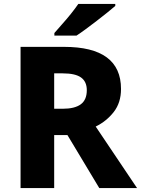

<svg xmlns="http://www.w3.org/2000/svg" viewBox="-20 -951 713 971"><path d="M304 -714Q592 -714 592 -501Q592 -432 555.5 -385Q519 -338 464 -311L673 0H482L321 -268H254V0H84V-714ZM297 -580H254V-401H297Q358 -401 388.5 -423.5Q419 -446 419 -495Q419 -538 390 -559Q361 -580 297 -580ZM563 -921Q547 -907 522 -887Q497 -867 468.5 -845Q440 -823 413.5 -803.5Q387 -784 367 -771H255V-784Q271 -803 294 -828.5Q317 -854 339 -881.5Q361 -909 376 -931H563Z"/></svg>

Font: Noto Sans Bengali ExtraBold
Style: Regular
Weight: 800
Designer: Jelle Bosma - Monotype Design Team
Foundry: Monotype Imaging Inc.
Version: Version 2.003; ttfautohint (v1.8.4.7-5d5b)